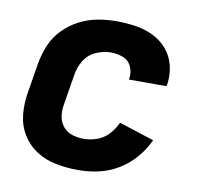

<svg xmlns="http://www.w3.org/2000/svg" viewBox="-66 -607 708 684"><g transform="rotate(10 288.0 -265.0)"><path d="M259 8Q295 8 332 0Q369 -8 402.5 -28Q436 -48 462 -78Q488 -108 504 -143L377 -184Q367 -161 349 -141.5Q331 -122 307 -113.5Q283 -105 259 -105Q237 -105 217 -111.5Q197 -118 184 -134Q171 -150 168 -171Q165 -192 169 -214L187 -324Q191 -351 206 -376Q221 -401 248 -413Q275 -425 302 -425Q325 -425 346 -417Q367 -409 376.5 -388Q386 -367 382 -344V-341H517L519 -348Q524 -383 516 -416Q508 -449 486.5 -474Q465 -499 435 -513.5Q405 -528 371 -533Q337 -538 302 -538Q269 -538 235 -532Q201 -526 169 -509.5Q137 -493 111.5 -467Q86 -441 72.5 -408.5Q59 -376 53 -343L35 -233Q28 -192 32 -152.5Q36 -113 56 -80.5Q76 -48 108 -27.5Q140 -7 179 0.5Q218 8 259 8Z"/></g></svg>

Font: Iosevka Sparkle Extrabold
Style: Italic
Weight: 800
Italic angle: -9°
Designer: Belleve Invis
Foundry: Belleve Invis
Version: Version 4.5.0; ttfautohint (v1.8.3)